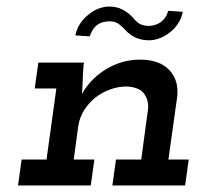

<svg xmlns="http://www.w3.org/2000/svg" viewBox="-20 -566 620 586"><path d="M334 -79 323 0H545L556 -79H494L521 -272Q526 -322 496 -353Q466 -384 407 -384Q353 -384 305 -355.5Q257 -327 230 -279Q232 -303 232.5 -322.5Q233 -342 235 -366L236 -375H97L86 -296H152L122 -79H46L35 0H257L268 -79H205L219 -182Q223 -208 237 -230Q251 -252 271 -268Q291 -284 316 -293Q341 -302 367 -302Q405 -300 419.5 -280.5Q434 -261 432 -234L411 -79ZM362 -475Q375 -460 393.5 -451.5Q412 -443 435 -443Q450 -443 466.5 -449Q483 -455 497 -466Q512 -477 523 -493.5Q534 -510 538 -530Q523 -531 515.5 -531.5Q508 -532 493 -533Q490 -519 482.5 -510Q475 -501 467 -496Q458 -491 449.5 -489Q441 -487 434 -487Q420 -487 409 -492Q398 -497 385 -513Q371 -528 353.5 -537Q336 -546 313 -546Q298 -546 281.5 -540Q265 -534 251 -522Q236 -511 225 -494.5Q214 -478 210 -458Q221 -457 232 -456.5Q243 -456 254 -455Q257 -465 261.5 -472.5Q266 -480 271 -485Q281 -495 293 -498Q305 -501 314 -501Q328 -501 338 -495.5Q348 -490 362 -475Z"/></svg>

Font: Josefin Slab Thin
Style: Bold Italic
Weight: 700
Italic angle: -12°
Version: Version 2.000